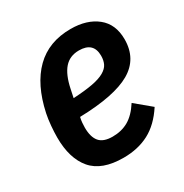

<svg xmlns="http://www.w3.org/2000/svg" viewBox="-133 -641 729 759"><g transform="rotate(-30 232.0 -261.0)"><path d="M218 12Q119 12 74.5 -40.5Q30 -93 30 -188Q30 -212 32.5 -241Q35 -270 40 -294Q65 -411 127.5 -472.5Q190 -534 290 -534Q364 -534 409.5 -497.5Q455 -461 455 -392Q455 -303 381.5 -260.5Q308 -218 149 -214Q146 -202 145 -189.5Q144 -177 144 -168Q144 -125 162 -103.5Q180 -82 222 -82Q263 -82 294.5 -100Q326 -118 353 -160L424 -101Q385 -41 334.5 -14.5Q284 12 218 12ZM276 -444Q234 -444 209 -415.5Q184 -387 172 -329L164 -291Q218 -294 252.5 -300.5Q287 -307 307 -318.5Q327 -330 334.5 -345.5Q342 -361 342 -382Q342 -444 276 -444Z"/></g></svg>

Font: IBM Plex Sans Condensed SemiBold
Style: Italic
Weight: 600
Width: 3
Italic angle: -11°
Designer: Mike Abbink, Paul van der Laan, Pieter van Rosmalen
Foundry: Bold Monday
Version: Version 1.3